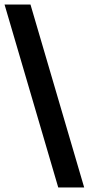

<svg xmlns="http://www.w3.org/2000/svg" viewBox="-75 -772 395 844"><path d="M-55 -752H59L295 52H181Z"/></svg>

Font: Pathway Extreme Condensed Black
Style: Italic
Weight: 900
Width: 3
Italic angle: -8°
Version: Version 1.001;gftools[0.9.26]